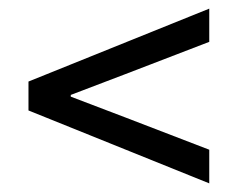

<svg xmlns="http://www.w3.org/2000/svg" viewBox="-20 -553 527 445"><path d="M465 -128 46 -297V-364L465 -533V-456L270 -381L144 -333V-329L270 -281L465 -206Z"/></svg>

Font: Source Sans 3 ExtraLight Medium
Style: Italic
Weight: 500
Italic angle: -11°
Version: Version 3.052;hotconv 1.1.0;makeotfexe 2.6.0